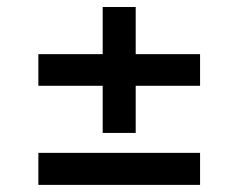

<svg xmlns="http://www.w3.org/2000/svg" viewBox="-20 -556 676 545"><path d="M88.9 -122.1H547.9V-31.2H88.9ZM88.9 -402.3H271.5V-536.1H365.2V-402.3H547.9V-312.5H365.2V-178.7H271.5V-312.5H88.9Z"/></svg>

Font: Pretendard Std Medium
Style: Regular
Weight: 500
Designer: Base glyphs from Inter by Rasmus Andersson; Hangeul glyphs from Noto Sans CJK(Source Han Sans) by Jang Soo-young and Kan
Foundry: Kil Hyung-jin
Version: Version 1.309